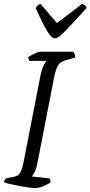

<svg xmlns="http://www.w3.org/2000/svg" viewBox="-28 -971 467 991"><path d="M151 0Q144 0 128.5 -2Q113 -4 93 -7.5Q73 -11 52.5 -15Q32 -19 16 -23Q0 -27 -8 -30Q-6 -38 -2 -43.5Q2 -49 6 -52L33 -56Q51 -59 62 -65Q73 -71 81 -89.5Q89 -108 96 -146L181 -582Q190 -621 199.5 -637.5Q209 -654 212 -657H125Q122 -660 120 -664.5Q118 -669 117 -675Q124 -681 136.5 -687.5Q149 -694 161.5 -699Q174 -704 180 -704H349Q353 -700 357 -692.5Q361 -685 360 -674L314 -661Q284 -653 272 -634Q260 -615 252 -575L164 -124Q160 -101 151.5 -84.5Q143 -68 136 -60L228 -50Q229 -49 231 -43Q233 -37 233 -30Q217 -18 193.5 -9Q170 0 151 0ZM255 -773Q244 -773 229.5 -790.5Q215 -808 197 -843.5Q179 -879 156 -930Q161 -937 166 -942.5Q171 -948 181 -951L266 -852L396 -951Q405 -947 411.5 -941.5Q418 -936 419 -930Q373 -880 341 -845Q309 -810 288.5 -791.5Q268 -773 255 -773Z"/></svg>

Font: Texturina Medium 12pt ExtraLight
Style: Italic
Weight: 250
Italic angle: -11°
Version: Version 1.002